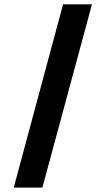

<svg xmlns="http://www.w3.org/2000/svg" viewBox="-20 -786 484 880"><path d="M43 73.7 269 -766.1H401.4L174.3 73.7Z"/></svg>

Font: Goblin
Style: Regular
Weight: 400
Designer: Riccardo De Franceschi
Foundry: Sorkin Type Co.
Version: Version 1.001